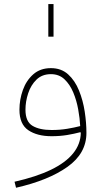

<svg xmlns="http://www.w3.org/2000/svg" viewBox="-20 -657 505 935"><path d="M215.3 -637.2V-478.5H240.7V-637.2ZM373.5 -10.3Q372.6 44.9 335.9 90.1Q299.3 135.3 228 169.7Q156.7 204.1 50.8 228L58.1 257.3Q216.3 221.2 308.6 155.5Q400.9 89.8 400.9 -9.8Q400.9 -58.6 392.6 -113.3Q384.3 -168 364.7 -216.3Q345.2 -264.6 311.8 -294.9Q278.3 -325.2 228 -325.2Q176.3 -325.2 142.1 -295.2Q107.9 -265.1 91.3 -218.5Q74.7 -171.9 74.7 -122.6Q74.7 -52.2 117.9 -22.9Q161.1 6.3 231.4 6.3Q272 6.3 306.9 0.5Q341.8 -5.4 371.1 -13.2ZM370.6 -43Q342.3 -35.6 307.1 -29.8Q272 -23.9 231.4 -23.9Q172.4 -23.9 138.2 -44.4Q104 -64.9 104 -122.6Q104 -162.6 117.2 -202.6Q130.4 -242.7 157.7 -269.3Q185.1 -295.9 228 -295.9Q267.6 -295.9 293.9 -271Q320.3 -246.1 336.7 -207Q353 -168 360.8 -124.3Q368.7 -80.6 370.6 -43Z"/></svg>

Font: Estedad VF
Style: Regular
Weight: 100
Designer: Amin Abedi
Version: Version 7.3